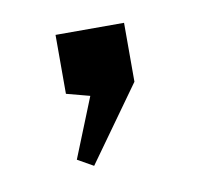

<svg xmlns="http://www.w3.org/2000/svg" viewBox="-38 -126 293 276"><g transform="rotate(-10 108.0 11.5)"><path d="M158 0 80 109 57 96 92 9 58 0V-86H158Z"/></g></svg>

Font: Cabin
Style: Regular
Weight: 400
Designer: Pablo Impallari
Foundry: Pablo Impallari
Version: Version 1.007